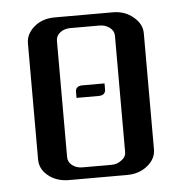

<svg xmlns="http://www.w3.org/2000/svg" viewBox="-40 -477 488 515"><g transform="rotate(-5 204.0 -219.0)"><path d="M165 -217.8V-233.9Q165 -250 184.1 -250H243.2V-233.9Q243.2 -217.8 224.1 -217.8ZM47.9 -62V-375Q47.9 -399.9 69.8 -418.9Q91.8 -438 126 -438H282.2Q314.5 -438 336.9 -418.9Q359.9 -399.9 359.9 -375V-62Q359.9 -36.6 336.9 -18.1Q314.5 0 282.2 0H126Q92.8 0 70.3 -18.1Q47.9 -36.1 47.9 -62ZM126 -62Q126 -48.3 137.2 -39.6Q148.4 -30.8 165 -30.8H243.2Q258.3 -30.8 270 -40Q282.2 -48.3 282.2 -62V-375Q282.2 -388.2 270.5 -397Q258.8 -405.8 243.2 -405.8H165Q148.4 -405.8 137.2 -397Q126 -388.2 126 -375Z"/></g></svg>

Font: Hhenum
Style: Regular
Weight: 400
Designer: T. Christopher White
Version: Version 1.0